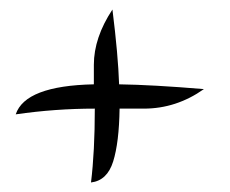

<svg xmlns="http://www.w3.org/2000/svg" viewBox="-20 -376 482 403"><path d="M171 7Q179 -58 179 -148Q96 -148 13 -136Q33 -196 177 -199V-240Q177 -297 216 -356Q228 -260 230 -199Q300 -198 408 -189Q350 -148 282 -148H231Q230 -77 217.5 -37Q205 3 171 7Z"/></svg>

Font: Dancing Script
Style: Bold
Weight: 700
Designer: Pablo Impallari
Foundry: Pablo Impallari. www.impallari.com Igino Marini. www.ikern.com
Version: Version 1.002